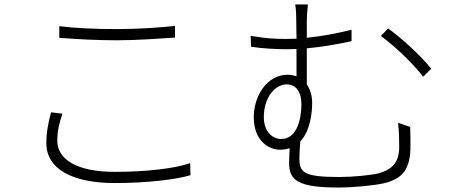

<svg xmlns="http://www.w3.org/2000/svg" viewBox="-20 -804 2040 858"><path d="M245 -687V-635C322 -629 407 -624 504 -624C595 -624 696 -632 762 -636V-688C693 -681 599 -674 504 -674C407 -674 316 -678 245 -687ZM259 -296 208 -302C197 -260 187 -214 187 -165C187 -47 306 14 494 14C637 14 768 -2 831 -21L830 -75C762 -51 633 -36 493 -36C324 -36 236 -91 236 -176C236 -214 244 -254 259 -296Z M1714 -677 1682 -643C1736 -605 1825 -522 1871 -461L1907 -497C1861 -555 1771 -637 1714 -677ZM1237 -183C1195 -183 1159 -218 1159 -281C1159 -366 1207 -427 1262 -427C1301 -427 1327 -394 1327 -340C1327 -267 1305 -183 1237 -183ZM1375 -344C1375 -377 1366 -405 1351 -427V-588C1417 -594 1488 -606 1551 -620V-671C1487 -655 1418 -642 1351 -635V-707C1351 -730 1354 -767 1356 -784H1299C1303 -767 1304 -733 1304 -707L1305 -631L1257 -630C1205 -630 1162 -633 1100 -644L1102 -595C1156 -587 1215 -584 1259 -584L1305 -585V-463C1293 -467 1280 -470 1265 -470C1172 -470 1114 -373 1114 -281C1114 -171 1184 -135 1231 -135C1247 -135 1261 -137 1274 -142L1272 -75C1272 2 1312 34 1493 34C1558 34 1652 25 1695 15C1771 -3 1810 -39 1814 -135C1815 -176 1814 -204 1813 -237L1759 -255C1763 -219 1764 -188 1764 -148C1764 -73 1727 -46 1675 -30C1640 -21 1556 -13 1496 -13C1335 -13 1318 -34 1318 -97C1318 -117 1320 -148 1322 -172C1365 -218 1375 -295 1375 -344Z"/></svg>

Font: GenYoGothic2 TW L
Style: Regular
Weight: 300
Version: Version 2.100;PS 2.1;hotconv 16.6.51;makeotf.lib2.5.65220 DE